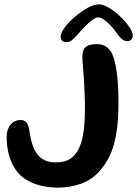

<svg xmlns="http://www.w3.org/2000/svg" viewBox="-20 -820 625 875"><path d="M246.2 35.1Q209.6 35.1 176 28.2Q142.5 21.3 114.8 7.5Q87.2 -6.4 67.6 -26.5Q47.4 -48.4 34.7 -76.1Q21.9 -103.8 16.1 -134.1Q10.3 -164.4 10.3 -194.1Q10.3 -213.2 15.2 -227.9Q20.2 -242.6 28.9 -252.8Q37.7 -263 49.3 -268.1Q60.9 -273.2 74.6 -273.2Q88.8 -273.2 98.4 -264Q108.1 -254.8 112.8 -231Q116.4 -204.1 121.8 -181.8Q127.1 -159.6 135.8 -140.6Q150.3 -109.5 174.3 -94.8Q198.2 -80 232.7 -80Q266.6 -80 287.1 -89.2Q307.5 -98.4 323.2 -117.4Q340.6 -138.9 350.1 -170.3Q359.6 -201.7 363.3 -240.8Q367.1 -280 367.1 -323.7Q367.1 -359.2 365.8 -390.6Q364.6 -422.1 363 -448.7Q361.4 -475.4 359.6 -496.8Q357.8 -518.3 356.6 -534.2Q355.4 -550.1 355.4 -560.2Q355.4 -578.7 360.8 -591.9Q366.3 -605.1 380.7 -612Q395.1 -619 422.2 -619Q444.4 -619 460.1 -609.6Q475.8 -600.2 486.9 -582.8Q493.1 -571.6 498.2 -555.8Q503.4 -539.9 507.4 -519.1Q511.5 -498.3 514.2 -472.6Q517 -446.8 518.4 -416.3Q519.8 -385.8 519.8 -350Q519.8 -281.9 513.1 -232.5Q506.5 -183.1 494.8 -147.7Q483.1 -112.2 467.8 -86.9Q452.5 -61.6 435.3 -41.9Q398.1 0.6 347.7 17.8Q297.2 35.1 246.2 35.1ZM281.9 -628Q256.6 -628 256.6 -653.8Q256.6 -670.2 274.9 -694.7Q293.2 -719.2 321.3 -743.3Q349.4 -767.4 378.9 -783.8Q408.3 -800.2 430 -800.2Q450.6 -800.2 477 -784.3Q503.4 -768.4 528.1 -744.7Q552.8 -721.1 568.8 -697.5Q584.9 -673.9 584.9 -658.5Q584.9 -646.4 578.4 -639.5Q572 -632.6 561.2 -632.6Q544.7 -632.6 532.8 -644.2Q520.9 -655.7 504.6 -678.9Q493.9 -694.1 479.9 -708.3Q465.9 -722.6 451.9 -731.7Q437.9 -740.8 426.8 -740.8Q417.1 -740.8 402.1 -729.9Q387 -719 370.7 -702.8Q354.3 -686.7 340.2 -670.1Q321.6 -648.4 309.4 -638.2Q297.1 -628 281.9 -628Z"/></svg>

Font: Gluten Thin
Style: Regular
Weight: 100
Designer: Tyler Finck
Foundry: Etcetera Type Company
Version: Version 1.300